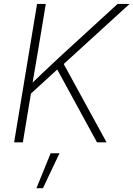

<svg xmlns="http://www.w3.org/2000/svg" viewBox="-20 -748 701 1009"><path d="M128.9 -243.7 129.9 -293.5Q163.1 -325.7 194.3 -355.2Q225.6 -384.8 256.8 -414.1Q288.1 -443.4 321.3 -474.1L598.1 -727.5H661.1L303.7 -401.4L297.4 -397.9ZM54.2 0 174.8 -727.5H220.7L178.2 -471.7L148.9 -299.8L145.5 -274.4L100.1 0ZM489.7 0 275.4 -392.6 307.6 -424.8 540 0ZM171.4 241.2 246.1 57.6H292.5L205.6 241.2Z"/></svg>

Font: Inter 18pt ExtraLight
Style: Italic
Weight: 250
Italic angle: -9.3988°
Designer: Rasmus Andersson
Foundry: rsms
Version: Version 4.001;git-66647c0bb